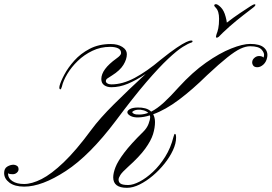

<svg xmlns="http://www.w3.org/2000/svg" viewBox="-20 -902 1314 929"><path d="M97.2 1Q51.3 1 25.6 -18.3Q0 -37.6 0 -64.5Q0 -86.9 15.1 -95.9Q30.3 -105 45.4 -105Q53.2 -105 61.5 -100.1Q69.8 -95.2 69.8 -83Q69.8 -73.7 61.5 -66.4Q53.2 -59.1 42 -59.1Q35.6 -59.1 29.8 -59.8Q23.9 -60.5 19 -63.5V-60.5Q19 -39.6 40 -25.6Q61 -11.7 96.7 -11.7Q133.8 -11.7 181.2 -35.6Q228.5 -59.6 288.3 -116.7Q348.1 -173.8 421.4 -273.4Q461.9 -328.6 532.2 -398.4Q602.5 -468.3 685.1 -544.4Q639.2 -513.7 598.6 -496.8Q558.1 -480 519 -480Q497.6 -480 483.9 -490Q470.2 -500 470.2 -519.5Q470.2 -566.4 543 -618.7Q565.9 -634.8 565.9 -645Q565.9 -661.1 551.5 -668.2Q537.1 -675.3 512.7 -675.3Q466.8 -675.3 427 -656.2Q387.2 -637.2 356.2 -607.2Q325.2 -577.1 305.4 -543.9Q285.6 -510.7 279.3 -482.4Q275.4 -469.7 272.5 -469.7Q267.1 -469.7 267.1 -478.5Q267.1 -483.4 268.1 -486.3Q273.4 -507.3 291.3 -541Q309.1 -574.7 339.4 -608.6Q369.6 -642.6 413.8 -665.8Q458 -689 516.1 -689Q549.8 -689 571.8 -675Q593.8 -661.1 593.8 -640.1Q593.8 -615.2 577.1 -588.1Q560.5 -561 521.5 -536.6Q507.8 -527.8 500 -522.7Q492.2 -517.6 492.2 -509.3Q492.2 -502.9 499.8 -498.3Q507.3 -493.7 519 -493.7Q572.8 -493.7 631.8 -525.1Q690.9 -556.6 757.3 -612.8Q804.7 -650.9 834.5 -670.9Q864.3 -690.9 880.9 -698.5Q897.5 -706.1 904.8 -706.1Q911.6 -706.1 911.6 -702.1Q911.6 -697.8 906.7 -696.3Q891.1 -691.9 863.8 -674.8Q836.4 -657.7 793.5 -617.4Q750.5 -577.1 688.2 -504.9Q626 -432.6 540.5 -317.9Q414.1 -149.9 298.3 -74.5Q182.6 1 97.2 1ZM594.2 6.8Q527.8 6.8 527.8 -43.9Q527.8 -64.5 538.8 -93Q549.8 -121.6 581.1 -163.1Q612.3 -204.6 672.4 -263.7Q690.9 -281.7 698.7 -302.5Q706.5 -323.2 706.5 -334.5Q706.5 -339.4 705.1 -343.8Q675.8 -334.5 649.9 -334Q626 -333 611.1 -341.3Q596.2 -349.6 596.2 -358.9Q596.2 -367.2 608.9 -374.3Q621.6 -381.3 646 -381.8Q666 -382.3 683.1 -377.7Q700.2 -373 711.4 -361.8Q740.7 -376.5 772.7 -405.8Q804.7 -435.1 844.7 -480Q911.1 -552.7 976.8 -598.9Q1042.5 -645 1098.4 -667.2Q1154.3 -689.5 1190.4 -689.5Q1237.8 -689.5 1257.8 -671.1Q1277.8 -652.8 1272.9 -625.5Q1269 -603 1254.6 -589.8Q1240.2 -576.7 1225.1 -576.7Q1210.4 -576.7 1204.6 -585.7Q1198.7 -594.7 1200.7 -605Q1202.1 -614.7 1211.9 -622.8Q1221.7 -630.9 1233.9 -630.9Q1247.6 -630.9 1255.4 -623.5L1257.3 -632.3Q1260.3 -645 1246.1 -661.6Q1231.9 -678.2 1190.4 -678.2Q1168.9 -678.2 1143.3 -666.3Q1117.7 -654.3 1079.6 -624Q1041.5 -593.8 981.9 -538.1Q911.6 -468.8 846.2 -419.7Q780.8 -370.6 721.2 -349.1Q730 -332.5 730 -311.5Q730 -284.2 720.5 -252.9Q710.9 -221.7 682.9 -182.9Q654.8 -144 599.1 -94.2Q570.8 -68.8 562.3 -55.2Q553.7 -41.5 553.7 -32.7Q553.7 -20 563.7 -13.4Q573.7 -6.8 600.6 -6.8Q623.5 -6.8 655.3 -23.2Q687 -39.6 719.7 -70.1Q752.4 -100.6 779.3 -143.6Q806.2 -186.5 819.3 -239.3Q823.2 -254.4 826.2 -254.4Q832 -254.4 832 -235.8Q832 -208 816.9 -175.3Q801.8 -142.6 776.1 -110.4Q750.5 -78.1 719.2 -51.8Q688 -25.4 655.5 -9.3Q623 6.8 594.2 6.8ZM656.7 -347.7Q678.2 -348.6 697.3 -356Q688.5 -364.3 674.6 -368.2Q660.6 -372.1 647 -371.1Q636.2 -370.6 628.2 -366.5Q620.1 -362.3 620.1 -359.4Q620.1 -355 628.7 -351.1Q637.2 -347.2 656.7 -347.7ZM1028.8 -719.7Q1024.9 -719.7 1024.9 -723.6Q1024.9 -727.1 1025.9 -729.5Q1026.9 -731.9 1027.8 -736.8Q1032.2 -746.6 1036.1 -764.6Q1040 -782.7 1040 -811Q1040 -848.6 1023.9 -864.7Q1021 -868.7 1018.8 -870.8Q1016.6 -873 1016.6 -875Q1016.6 -881.8 1024.9 -881.8Q1033.2 -881.8 1048.6 -866.5Q1064 -851.1 1071.8 -820.8Q1076.2 -804.7 1077.6 -792.5Q1110.4 -817.9 1139.2 -837.2Q1168 -856.4 1192.9 -872.6Q1207 -881.3 1210.9 -881.3Q1215.8 -881.3 1215.8 -878.9Q1215.8 -876 1213.1 -872.6Q1210.4 -869.1 1194.8 -857.4Q1156.7 -828.6 1124 -802Q1091.3 -775.4 1058.1 -743.7Q1043.9 -728.5 1038.6 -724.1Q1033.2 -719.7 1028.8 -719.7Z"/></svg>

Font: Pinyon Script
Style: Regular
Weight: 400
Designer: Nicole Fally, Eben Sorkin
Foundry: Sorkin Type Co.
Version: Version 1.008; ttfautohint (v1.8.4.7-5d5b)